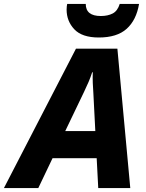

<svg xmlns="http://www.w3.org/2000/svg" viewBox="-80 -963 750 983"><path d="M-60 0 309 -714H521L587 0H423L415 -153H189L116 0ZM254 -292H408L398 -486Q396 -512 395 -539Q394 -566 395 -593H392Q384 -568 373.5 -543.5Q363 -519 350 -492ZM426 -771Q340 -771 300.5 -813Q261 -855 261 -914Q261 -924 262 -931Q263 -938 264 -943H359Q359 -881 436 -881Q472 -881 497 -894Q522 -907 533 -943H632Q618 -860 568.5 -815.5Q519 -771 426 -771Z"/></svg>

Font: Noto Sans ExtraBold
Style: Italic
Weight: 800
Italic angle: -12°
Designer: Monotype Design Team
Foundry: Monotype Imaging Inc.
Version: Version 2.013; ttfautohint (v1.8.4.7-5d5b)